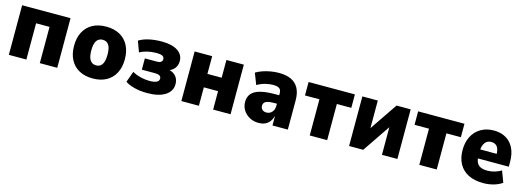

<svg xmlns="http://www.w3.org/2000/svg" viewBox="-6 -1180 5074 1862"><g transform="rotate(15 2531.5 -249.0)"><path d="M60 0V-498H546V0H371V-364H236V0Z M903 11Q824 11 767 -20Q710 -51 679 -109.5Q648 -168 648 -249Q648 -330 679 -388.5Q710 -447 767 -478Q824 -509 903 -509Q982 -509 1039 -478Q1096 -447 1127 -388.5Q1158 -330 1158 -249Q1158 -168 1127 -109.5Q1096 -51 1039 -20Q982 11 903 11ZM903 -120Q942 -120 963 -151Q984 -182 984 -249Q984 -317 963 -347Q942 -377 903 -377Q864 -377 842.5 -347Q821 -317 821 -249Q821 -182 842.5 -151Q864 -120 903 -120Z M1451 11Q1380 11 1322 -4Q1264 -19 1229 -43L1269 -153Q1302 -133 1349 -121Q1396 -109 1444 -109Q1489 -109 1513 -120.5Q1537 -132 1537 -156Q1537 -176 1521.5 -185.5Q1506 -195 1474 -195H1343V-308H1464Q1491 -308 1504.5 -318Q1518 -328 1518 -346Q1518 -368 1499.5 -378Q1481 -388 1437 -388Q1391 -388 1348.5 -378Q1306 -368 1273 -349L1233 -457Q1270 -481 1329.5 -495Q1389 -509 1460 -509Q1563 -509 1620 -472Q1677 -435 1677 -370Q1677 -329 1655.5 -299.5Q1634 -270 1594 -257V-263Q1627 -256 1649.5 -239.5Q1672 -223 1683.5 -198.5Q1695 -174 1695 -142Q1695 -72 1630.5 -30.5Q1566 11 1451 11Z M1792 0V-498H1968V-320H2111V-498H2286V0H2111V-185H1968V0Z M2567 11Q2519 11 2479 -10.5Q2439 -32 2415 -69Q2391 -106 2391 -153Q2391 -204 2419 -236.5Q2447 -269 2505 -284.5Q2563 -300 2653 -300H2712V-215H2668Q2640 -215 2619.5 -212Q2599 -209 2585.5 -202.5Q2572 -196 2565.5 -185Q2559 -174 2559 -158Q2559 -135 2575 -120.5Q2591 -106 2618 -106Q2639 -106 2656 -116.5Q2673 -127 2683.5 -147Q2694 -167 2694 -194V-318Q2694 -354 2674.5 -368Q2655 -382 2612 -382Q2577 -382 2536 -372Q2495 -362 2453 -338L2409 -451Q2441 -470 2478 -482.5Q2515 -495 2555.5 -502Q2596 -509 2637 -509Q2710 -509 2759.5 -486Q2809 -463 2835 -415Q2861 -367 2861 -293V0H2707V-96Q2697 -62 2679 -38Q2661 -14 2633.5 -1.5Q2606 11 2567 11Z M3081 0V-363H2936V-498H3401V-363H3256V0Z M3476 0V-498H3631V-178H3602L3819 -498H3961V0H3806V-320H3835L3618 0Z M4181 0V-363H4036V-498H4501V-363H4356V0Z M4826 11Q4736 11 4674.5 -20Q4613 -51 4581 -109.5Q4549 -168 4549 -249Q4549 -326 4579 -384.5Q4609 -443 4665 -476Q4721 -509 4796 -509Q4866 -509 4917 -479Q4968 -449 4996 -392.5Q5024 -336 5024 -255V-207H4694V-297H4892L4879 -283Q4879 -343 4858.5 -369Q4838 -395 4800 -395Q4772 -395 4752.5 -381Q4733 -367 4722.5 -339Q4712 -311 4712 -267V-238Q4712 -195 4724.5 -168Q4737 -141 4763.5 -128.5Q4790 -116 4834 -116Q4868 -116 4905 -126.5Q4942 -137 4970 -156L5013 -42Q4973 -15 4924 -2Q4875 11 4826 11Z"/></g></svg>

Font: Nunito Sans 10pt SemiCondensed Black
Style: Regular
Weight: 900
Width: 4
Designer: Vernon Adams
Foundry: Vernon Adams
Version: Version 3.101;gftools[0.9.27]